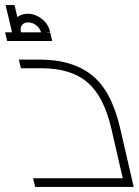

<svg xmlns="http://www.w3.org/2000/svg" viewBox="-40 -734 547 754"><path d="M485 0H98L90 -34H442L397 -230Q368 -355 303.5 -410.5Q239 -466 122 -466H42L34 -500H117Q243 -500 320 -439.5Q397 -379 431 -234ZM165 -573H-12L-20 -607H7Q6 -609 6 -613L-18 -714H17L28 -667Q46 -680 68 -680Q98 -680 123.5 -660.5Q149 -641 157 -609L140 -607H157ZM42 -607H121Q117 -623 102.5 -634.5Q88 -646 70 -646Q57 -646 49 -638.5Q41 -631 41 -619Q41 -612 42 -609Z"/></svg>

Font: Cairo ExtraLight
Style: Italic
Weight: 275
Italic angle: -13°
Designer: Mohamed Gaber, Accademia di Belle Arti di Urbino and others
Foundry: Kief Type Foundry, Accademia di Belle Arti di Urbino and others
Version: Version 3.011